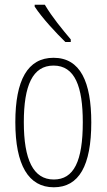

<svg xmlns="http://www.w3.org/2000/svg" viewBox="-20 -784 452 814"><path d="M170 -764H127V-756C159 -707 219 -643 257 -606H280V-617C243 -661 202 -710 170 -764ZM367 -265C367 -436 321 -539 207 -539C97 -539 45 -444 45 -266C45 -84 101 10 208 10C315 10 367 -82 367 -265ZM81 -266C81 -421 118 -506 207 -506C298 -506 331 -416 331 -266C331 -100 293 -23 208 -23C121 -23 81 -107 81 -266Z"/></svg>

Font: Noto Sans Bengali ExtraCondensed ExtraLight
Style: Regular
Weight: 200
Width: 2
Designer: Joana Ranito - Universal Thirst; Jelle Bosma - Monotype Design Team
Foundry: Universal Thirst ehf.
Version: Version 3.000